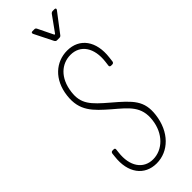

<svg xmlns="http://www.w3.org/2000/svg" viewBox="-295 -925 960 960"><g transform="rotate(-45 185.0 -445.5)"><path d="M182 -887 232 -787C235 -783 238 -780 243 -780H261C266 -780 270 -782 273 -786L350 -887C355 -893 353 -899 345 -899H332C327 -899 322 -896 319 -892L260 -810C258 -808 254 -808 254 -810L214 -892C212 -896 208 -899 204 -899H189C181 -899 179 -894 182 -887ZM161 8C246 8 316 -60 329 -167C340 -259 300 -296 212 -371C137 -435 102 -470 112 -547C123 -635 177 -681 240 -681C310 -681 350 -622 339 -533L336 -509C335 -503 339 -499 345 -499H354C360 -499 364 -503 365 -509L368 -534C381 -638 331 -708 243 -708C164 -708 96 -651 84 -549C72 -450 122 -405 193 -343C261 -285 310 -248 299 -160C289 -75 230 -19 163 -19C95 -19 54 -77 65 -166L67 -184C68 -190 65 -194 59 -194H50C44 -194 40 -190 39 -184L37 -165C24 -60 76 8 161 8Z"/></g></svg>

Font: Barlow Condensed Thin
Style: Italic
Weight: 250
Width: 3
Italic angle: -7°
Designer: Jeremy Tribby
Foundry: Tribby Type
Version: Version 1.422;hotconv 1.0.109;makeotfexe 2.5.65596